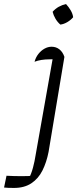

<svg xmlns="http://www.w3.org/2000/svg" viewBox="-107 -721 401 945"><path d="M-38 204Q-54 204 -66.5 203.5Q-79 203 -87 202L-75 144Q-58 145 -39 145.5Q-20 146 -2 146Q16 146 32 145.5Q48 145 65 143L33 161Q47 136 55.5 103.5Q64 71 68 44L156 -453L210 -441L132 27Q122 78 102 118Q82 158 47.5 181Q13 204 -38 204ZM63 -417Q69 -439 82 -455.5Q95 -472 112 -481.5Q129 -491 147 -491Q169 -491 185.5 -478Q202 -465 210 -441L172 -429Q162 -430 153.5 -429.5Q145 -429 137 -429Q116 -429 97 -426Q78 -423 63 -417ZM190 -600Q176 -612 166 -629Q156 -646 152 -663Q165 -678 182 -687.5Q199 -697 218 -701Q231 -687 241 -670Q251 -653 253 -636Q241 -622 224 -612Q207 -602 190 -600Z"/></svg>

Font: Piazzolla 8pt ExtraLight
Style: Italic
Weight: 250
Italic angle: -11.3°
Designer: Juan Pablo del Peral
Foundry: Huerta Tipografica
Version: Version 2.001